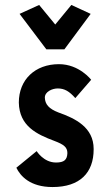

<svg xmlns="http://www.w3.org/2000/svg" viewBox="-20 -744 435 775"><path d="M167 -545H240L346 -688L268 -724L203 -645L138 -724L59 -688ZM348 -422C348 -422 300 -485 218 -485C122 -485 56 -423 56 -330C58 -235 128 -202 200 -175C237 -161 252 -150 252 -126C251 -99 239 -88 206 -88C156 -88 128 -134 128 -134L46 -67C62 -34 101 11 192 11C303 11 358 -47 358 -141V-143C358 -230 284 -266 216 -290C177 -305 162 -323 161 -350C161 -374 191 -387 213 -387C241 -387 260 -375 284 -348Z"/></svg>

Font: Mint Spirit No2
Style: Bold
Weight: 700
Designer: HARENDAL Hirwen
Foundry: Arkandis Digital Foundry.
Version: Version 1.004;FFEdit